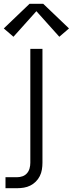

<svg xmlns="http://www.w3.org/2000/svg" viewBox="-42 -778 384 1013"><path d="M-13 215V157H48Q63 157 77 152Q91 147 100.5 136Q110 125 114 110.5Q118 96 118 81V-520H182V81Q182 99 179 117Q176 135 168 151Q160 167 147 180Q134 193 118 201Q102 209 84 212Q66 215 48 215ZM29 -584 -22 -628 114 -758H186L322 -628L271 -584L150 -719Z"/></svg>

Font: Iosevka Aile Custom Light
Style: Regular
Weight: 300
Designer: Belleve Invis
Foundry: Belleve Invis
Version: Version 17.0.2; ttfautohint (v1.8.3)